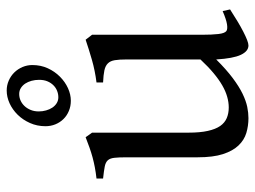

<svg xmlns="http://www.w3.org/2000/svg" viewBox="-114 -629 758 570"><g transform="rotate(-90 265.0 -344.0)"><path d="M522 -40Q503.9 -28.3 487.3 -18.3Q470.7 -8.3 456.5 -1Q442.4 6.3 431.6 10.5Q420.9 14.6 415 14.6Q397.9 14.6 387.2 -8.1Q376.5 -30.8 373.5 -81.1Q343.3 -50.8 318.1 -32Q293 -13.2 271.7 -2.9Q250.5 7.3 232.7 11Q214.8 14.6 199.2 14.6Q176.3 14.6 155.3 8.3Q134.3 2 118.2 -14.9Q102.1 -31.7 92.5 -61Q83 -90.3 83 -136.2V-347.2Q83 -370.6 81.5 -383.5Q80.1 -396.5 74 -403.1Q67.9 -409.7 55.2 -412.1Q42.5 -414.6 20 -417V-436.5Q37.6 -438.5 53 -441.4Q68.4 -444.3 82.8 -448.2Q97.2 -452.1 111.8 -457.3Q126.5 -462.4 142.6 -468.8L156.2 -449.7V-163.1Q156.2 -128.9 161.4 -106Q166.5 -83 176 -69.3Q185.5 -55.7 199.5 -49.8Q213.4 -43.9 231 -43.9Q246.6 -43.9 262.9 -48.6Q279.3 -53.2 296.6 -63.2Q314 -73.2 333 -89.1Q352.1 -105 373.5 -127.9V-347.2Q373.5 -369.1 371.3 -382.3Q369.1 -395.5 361.8 -402.8Q354.5 -410.2 341.1 -413.1Q327.6 -416 305.2 -417V-436.5Q340.3 -440.9 372.6 -450.2Q404.8 -459.5 432.1 -468.8L446.8 -449.7V-124Q446.8 -93.8 449 -74.7Q451.2 -55.7 458 -50.8Q463.9 -46.9 478 -49.1Q492.2 -51.3 517.1 -62ZM313 -606.9Q313 -618.7 310.1 -629.4Q307.1 -640.1 301.8 -648.2Q296.4 -656.2 288.6 -661.1Q280.8 -666 271 -666Q260.7 -666 251.5 -661.9Q242.2 -657.7 235.1 -650.1Q228 -642.6 223.6 -631.8Q219.2 -621.1 219.2 -607.9Q219.2 -596.7 222.2 -586.2Q225.1 -575.7 230.5 -567.6Q235.8 -559.6 243.7 -554.7Q251.5 -549.8 261.2 -549.8Q271 -549.8 280.3 -553.5Q289.6 -557.1 296.9 -564.5Q304.2 -571.8 308.6 -582.3Q313 -592.8 313 -606.9ZM356.9 -627Q356.9 -602.1 347.4 -581.3Q337.9 -560.5 322.5 -545.2Q307.1 -529.8 288.3 -521.2Q269.5 -512.7 251 -512.7Q234.4 -512.7 220.5 -518.6Q206.5 -524.4 196.5 -534.7Q186.5 -544.9 180.9 -558.6Q175.3 -572.3 175.3 -587.9Q175.3 -612.8 184.8 -634Q194.3 -655.3 209.5 -670.7Q224.6 -686 243.4 -694.6Q262.2 -703.1 281.2 -703.1Q296.9 -703.1 310.8 -697Q324.7 -690.9 335 -680.4Q345.2 -669.9 351.1 -656Q356.9 -642.1 356.9 -627Z"/></g></svg>

Font: Gentium Unicode
Style: Regular
Weight: 400
Version: Version 1.009